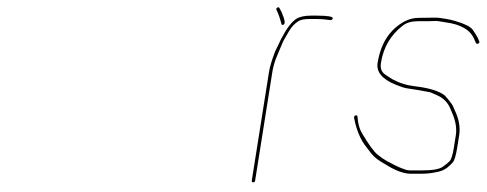

<svg xmlns="http://www.w3.org/2000/svg" viewBox="-107 -496 1308 516"><path d="M0 0 -87 -68Z M654.5 -429.5C660.5 -431.4 658.8 -442.9 649.5 -464L644.1 -474C643.2 -476.7 641.2 -477.2 638.3 -475.5C635.4 -473.8 634.7 -471.7 636.3 -469L640.7 -459C642.2 -456 645.1 -447 649.4 -432C649.7 -429.3 651.4 -428.5 654.5 -429.5ZM781 -442C784.3 -442 786.4 -443.5 787.2 -446.5C788.6 -451.5 774.1 -454 743.9 -454H728.9C711.8 -454 698.7 -451.2 689.6 -445.5C676.8 -437.6 663.1 -419.4 648.4 -391C646 -386.3 643.5 -381.2 641 -375.5C638.4 -369.8 635.7 -364.3 632.9 -359C623.7 -335 618.1 -316.3 616 -303L569.7 -11C569.2 -7.7 570.4 -6 573.4 -6C576.4 -6 578.2 -7.7 578.7 -11L625 -303C626.7 -314 629.9 -325.8 634.6 -338.5C636.9 -344.8 639.4 -350.8 642 -356.5C644.5 -362.2 646.9 -367.8 649.2 -373.5C651.4 -379.2 653.7 -384.2 656 -388.5C658.4 -392.8 663 -400.8 669.8 -412.4C676.6 -424 685.2 -433 695.6 -439.5C701.4 -443.2 712.1 -445 727.5 -445H742.5C754.5 -445 767.3 -444 781 -442Z M1178.5 -379C1181.1 -380.3 1181.9 -382.3 1181 -385L1176.6 -395C1173.5 -401 1169.1 -408.1 1163.3 -416.2C1157.5 -424.3 1141.9 -432.1 1116.6 -439.5C1106.4 -442.5 1098.5 -444.3 1093 -445C1087.4 -445.7 1082.2 -446.5 1077.4 -447.5C1072.5 -448.5 1065 -448.8 1054.8 -448.5C1044.6 -448.2 1032.3 -448 1018 -448C994.1 -448 971.1 -437 948.7 -415C927.3 -393.4 913.7 -364.1 907.8 -327C903.9 -302.4 920.4 -282.8 957.4 -268C962.5 -266 967.8 -264 973.5 -262C979.2 -260 984.8 -258.7 990.4 -258C995.9 -257.3 1001.5 -256.5 1007 -255.5C1012.5 -254.5 1017.5 -253.7 1022.1 -253C1026.6 -252.3 1031.2 -251.5 1035.7 -250.5C1040.2 -249.5 1044.7 -248.7 1049.3 -248C1053.6 -246 1059.4 -243.5 1066.6 -240.5C1084 -233.2 1096.3 -221.1 1103.3 -204C1105.2 -199.3 1107.1 -195 1108.8 -191C1117.7 -169.9 1120.8 -150.5 1118.1 -133L1112.7 -99C1109.7 -80.2 1106 -68.2 1101.5 -63C1098.6 -59.7 1092.6 -54.7 1083.3 -48C1074 -41.3 1054.9 -38 1026 -38H999C994.4 -38 990.1 -38.3 986.2 -39L973.4 -43.5C968.7 -45.2 962.6 -47.8 955.2 -51.5C947.7 -55.2 940.3 -59 933 -63C925.6 -67 917.1 -72.9 907.4 -80.7C897.7 -88.6 883.7 -107.9 865.4 -138.7C858.8 -149.9 855 -164.3 853.8 -182C853.7 -185.3 852.1 -186.7 849 -186C845.9 -185.3 844.4 -183.3 844.5 -180C847.9 -160.8 853.4 -143.1 861.1 -127C864.6 -119.7 868.4 -113.2 872.5 -107.5C876.6 -101.8 882.6 -94 890.5 -83.9C898.4 -73.8 910.8 -64.2 927.7 -55C954.7 -37.7 978 -29 997.6 -29H1024.6C1039.9 -29 1054.5 -30.7 1068.4 -34C1083.3 -36.2 1097.2 -44.9 1110 -59.9C1114.5 -65.2 1118.4 -78.3 1121.7 -99L1127.1 -133C1130.2 -153 1126.9 -173.8 1117 -195.5C1115 -199.8 1113 -204.3 1111.1 -209C1109.2 -213.7 1105.7 -219 1100.6 -225L1088.9 -239C1073.8 -251.1 1047.3 -259.4 1009.3 -264C1003.8 -264.7 998.4 -265.5 993.2 -266.5C988 -267.5 982.7 -268.8 977.3 -270.5C971.9 -272.2 966.9 -274 962.2 -276C957.5 -278 953 -280.2 948.7 -282.5C944.4 -284.8 937.5 -289.3 927.9 -295.9C918.2 -302.4 914.5 -312.8 916.8 -327C923.4 -368.9 943.1 -402.4 975.9 -427.5C985.9 -435.2 999.5 -439 1016.5 -439H1044.5C1048.5 -439 1053.4 -439.2 1059.1 -439.5C1064.8 -439.8 1070.1 -439.5 1075 -438.5C1079.8 -437.5 1084.8 -436.7 1090.1 -436C1131.8 -430.7 1157.7 -415.3 1167.8 -390L1172.2 -380C1173.9 -378 1176 -377.7 1178.5 -379Z"/></svg>

Font: Proton
Style: LitIt
Weight: 500
Version: Version 1.017